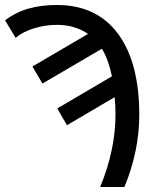

<svg xmlns="http://www.w3.org/2000/svg" viewBox="-30 -745 643 765"><path d="M369.1 0Q430.2 -147.9 430.2 -289.1Q430.2 -329.1 426.8 -357.9L236.8 -246.1L198.2 -313L416 -440.9Q401.9 -508.8 376 -550.8L139.2 -412.1L99.1 -480L320.8 -609.9Q268.1 -646 196.8 -646Q151.9 -646 107.4 -632.8Q63 -619.6 32.2 -594.2L-9.8 -664.1Q34.7 -697.3 85 -711.2Q135.3 -725.1 196.8 -725.1Q355 -725.1 439.9 -610.8Q524.9 -496.6 524.9 -287.1Q524.9 -143.6 465.8 0Z"/></svg>

Font: NotoSans
Style: Regular
Weight: 400
Designer: Monotype Design team
Foundry: Monotype Imaging Inc.
Version: Version 1.04; ttfautohint (v1.4.1)